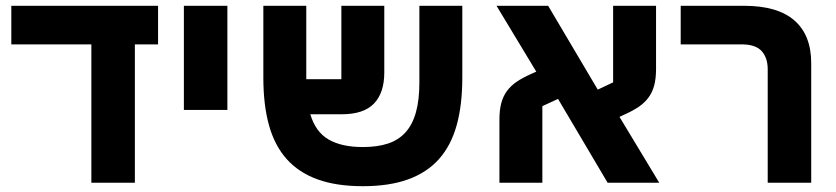

<svg xmlns="http://www.w3.org/2000/svg" viewBox="-20 -630 2884 662"><path d="M295 -477H19V-610H525V-477H445V0H295Z M614 -610H764V-251H614Z M1231 12Q1140 12 1075 -11.5Q1010 -35 968.5 -81.5Q927 -128 907.5 -198Q888 -268 888 -362V-610H1036V-357H1157V-610H1305V-380Q1305 -310 1269.5 -273Q1234 -236 1158 -236H1050Q1068 -175 1113 -149Q1158 -123 1231 -123Q1281 -123 1317.5 -135Q1354 -147 1378 -173.5Q1402 -200 1414 -242.5Q1426 -285 1426 -346V-610H1574V-362Q1574 -268 1554.5 -198Q1535 -128 1493.5 -81.5Q1452 -35 1387 -11.5Q1322 12 1231 12Z M1702 -218Q1702 -251 1708.5 -275Q1715 -299 1728.5 -317Q1742 -335 1762 -348.5Q1782 -362 1809 -374L1829 -383L1692 -610H1870L2041 -321L2094 -346V-610H2242V-392Q2242 -359 2235.5 -335Q2229 -311 2215.5 -293Q2202 -275 2182 -261.5Q2162 -248 2135 -236L2116 -227L2253 0H2075L1904 -289L1850 -264V0H1702Z M2627 -391Q2627 -431 2606 -454Q2585 -477 2537 -477H2327V-610H2546Q2661 -610 2719 -559.5Q2777 -509 2777 -412V0H2627Z"/></svg>

Font: IBM Plex Sans Hebrew
Style: Bold
Weight: 700
Designer: Mike Abbink, Paul van der Laan, Pieter van Rosmalen, Yanek Iontef
Foundry: Bold Monday
Version: Version 1.2